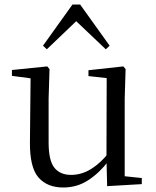

<svg xmlns="http://www.w3.org/2000/svg" viewBox="-20 -818 693 853"><path d="M261 15Q190 15 151 -29.5Q112 -74 113 -186L116 -484L138 -467L33 -481V-507L190 -523L200 -511L196 -380V-185Q196 -105 221.5 -73Q247 -41 296 -41Q343 -41 386 -68Q429 -95 465 -142L488 -103H462Q423 -51 373 -18Q323 15 261 15ZM456 9 453 -114V-116L454 -471L373 -480V-506L528 -523L538 -511L534 -380V-35L610 -27V0ZM450 -599 291 -750H346L188 -599L171 -615L302 -798H336L467 -615Z"/></svg>

Font: Noto Serif TC
Style: Regular
Weight: 400
Designer: Ryoko NISHIZUKA  (kana & ideographs); Frank Grießhammer (Latin, Greek & Cyrillic); Wenlong ZHANG  (bopomofo); Sandoll Co
Foundry: Adobe
Version: Version 2.003-H1;hotconv 1.1.1;makeotfexe 2.6.0